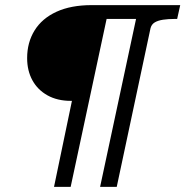

<svg xmlns="http://www.w3.org/2000/svg" viewBox="-20 -730 724 750"><path d="M684 -710H523L371 0H436L568 -620Q572 -635 584.5 -642.5Q597 -650 617 -653Q637 -656 661 -656H672ZM552 -710H377L365 -656H540ZM256 0 408 -710H338Q257 -710 200.5 -684Q144 -658 115 -611Q86 -564 86 -503Q86 -454 106.5 -416.5Q127 -379 165.5 -357.5Q204 -336 257 -336H261L191 0Z"/></svg>

Font: Roboto Serif
Style: Italic
Weight: 400
Italic angle: -10°
Designer: Greg Gazdowicz
Foundry: Commercial Type
Version: Version 1.008